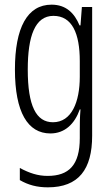

<svg xmlns="http://www.w3.org/2000/svg" viewBox="-20 -562 482 823"><path d="M201 -542C97 -542 44 -443 44 -264C44 -81 99 10 196 10C258 10 300 -31 322 -93H325C322 -57 322 -28 322 -2V30C322 146 275 192 184 192C142 192 106 180 65 158V210C101 231 139 241 185 241C317 241 375 164 375 20V-532H331L325 -453H321C299 -506 263 -542 201 -542ZM209 -494C289 -494 322 -419 322 -300V-233C322 -125 287 -38 207 -38C135 -38 99 -108 99 -264C99 -407 130 -494 209 -494Z"/></svg>

Font: Noto Sans Myanmar UI ExtraCondensed Light
Style: Regular
Weight: 300
Width: 2
Designer: Monotype Design Team
Foundry: Monotype Imaging Inc.
Version: Version 2.103